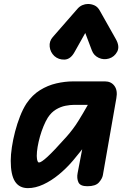

<svg xmlns="http://www.w3.org/2000/svg" viewBox="-20 -937 637 966"><path d="M120.5 9.5Q77 9.5 55.5 -23.8Q34 -57 34 -128Q34 -158.5 39.8 -196.8Q45.5 -235 56 -275.2Q66.5 -315.5 81 -352.2Q95.5 -389 113 -416Q142 -459 181 -483.2Q220 -507.5 263.5 -517.5Q307 -527.5 348.5 -527.5H508.5Q539 -527.5 555.8 -504.8Q572.5 -482 565.5 -443.5L497.5 -55.5Q494.5 -38.5 477.8 -19.2Q461 0 419.5 0Q383.5 0 374.5 -20Q365.5 -40 370.5 -66L393.5 -186Q390 -181.5 380.5 -169.8Q371 -158 361.5 -146.5Q352 -135 348 -130Q315 -91 276.5 -59.2Q238 -27.5 198 -9Q158 9.5 120.5 9.5ZM165 -152.5Q165 -148.5 165.8 -140.5Q166.5 -132.5 169 -126Q171.5 -119.5 176.5 -119.5Q187.5 -119.5 218.5 -147.8Q249.5 -176 315.5 -250Q349 -288 374 -328.2Q399 -368.5 422 -409.5H354Q333.5 -409.5 309.2 -404.8Q285 -400 261.8 -386.2Q238.5 -372.5 220.5 -345Q209 -326.5 198.8 -301.5Q188.5 -276.5 181 -249.8Q173.5 -223 169.2 -197.8Q165 -172.5 165 -152.5ZM528.5 -642.5Q501.5 -634.5 476.8 -646Q452 -657.5 442.5 -682.5L409 -771L355 -675Q335 -638.5 305 -637.2Q275 -636 253.5 -655Q233 -674.5 230 -702Q227 -729.5 245.5 -750.5L370 -893Q381 -905.5 394.8 -911.2Q408.5 -917 422.5 -917Q439.5 -917 455.2 -910Q471 -903 481.5 -884.5L563 -740Q583.5 -703.5 569.8 -677.2Q556 -651 528.5 -642.5Z"/></svg>

Font: Edu QLD Hand
Style: Regular
Weight: 400
Designer: Tina and Corey Anderson, Eben Sorkin
Foundry: Sorkin Type Co.
Version: Version 2.000